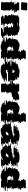

<svg xmlns="http://www.w3.org/2000/svg" viewBox="2330 -3120 800 5499"><g transform="rotate(90 2729.5 -370.0)"><path d="M40 -604V-624H39V-639H48V-644H54V-664H49V-679H50V-699H54V-714H52V-723Q52 -731 54 -734H64L67 -739H59Q67 -750 81 -750H250Q264 -750 272 -739H280L283 -734H272Q275 -730 275 -723V-714H277V-699H273V-679H272V-664H277V-644H271V-639H262V-624H263V-604H270V-602Q270 -593 263 -584H251Q244 -575 231 -575H62Q49 -575 41 -584H53Q47 -592 47 -602V-604ZM246 -394H340V-374H306V-364H268V-344H297V-339H278V-329H281V-319H286V-304H236V-289H269V-274H263V-264H280V-249H284V-234H278V-219H283V-209H278V-189H276V-174H272V-159H276V-149H278V-129H274V-119H279V-109H278V-94H282V-79H285V-74H278V-54H264V-34H274V-27Q274 -22 273 -19H266Q263 -9 255 -4H275Q270 0 260 0H81Q72 0 67 -4H47Q38 -9 35 -19H42Q41 -22 41 -27V-34H31V-54H45V-74H52V-79H49V-94H45V-109H46V-119H41V-129H45V-149H43V-159H39V-174H43V-189H45V-209H50V-219H45V-234H51V-249H47V-264H30V-274H36V-289H3V-304H53V-319H48V-329H45V-339H64V-344H35V-364H73V-374H107V-394H13V-404H96V-424H66V-439H84V-459H52V-464H45V-474H39V-489H46V-493Q46 -504 51 -509H52Q60 -520 74 -520H253Q267 -520 275 -509H273Q279 -503 279 -493V-489H272V-474H278V-464H285V-459H317V-439H299V-424H329V-404H246Z M1003 -74H1152V-54H1067V-39H1053V-29H991V-24H1022Q1020 -10 1010 -4H988Q983 0 973 0H782Q773 0 768 -4H790Q780 -10 778 -24H746V-29H808V-39H822V-54H907V-74H758V-94H795V-99H762V-109H763V-119H747V-139H760V-159H719V-179H729V-199H775V-219H764V-229H760V-234H756V-249H762V-254H767V-264H766V-274H763V-284H721V-294H732V-296Q732 -300 731.5 -303Q731 -306 731 -309H751Q750 -314 749 -317.5Q748 -321 747 -324H765Q759 -337 748 -344H716Q705 -351 687 -351Q669 -351 659 -344H683Q678 -340 673.5 -335.5Q669 -331 667 -324H637Q635 -320 633 -309H638Q637 -305 637 -296V-294H630V-284H663V-274H665V-264H662V-254H655V-249H648V-234H659V-229H666V-219H662V-199H688V-179H660V-159H665V-139H654V-119H666V-109H665V-104H668V-99H723V-94H746V-74H684V-54H686V-39H648V-29H691V-24H702Q700 -10 689 -4H643Q638 0 629 0H439Q430 0 425 -4H471Q460 -10 458 -24H447V-29H404V-39H442V-54H440V-74H502V-94H479V-99H424V-104H421V-109H422V-119H410V-139H421V-159H416V-179H444V-199H418V-219H422V-229H415V-234H404V-249H411V-254H418V-264H421V-274H419V-284H386V-294H393V-309H388V-324H418V-344H393V-359H415V-369H421V-384H417V-399H418V-424H423V-434H422V-449H435V-454H427V-469H439V-474H399V-484H428V-499H482Q484 -505 486 -509H454Q462 -520 476 -520H651Q665 -520 673 -509H690Q712 -519 737 -524.5Q762 -530 789 -530Q839 -530 879 -509H890Q895 -507 899 -504.5Q903 -502 907 -499H893Q898 -496 903 -492.5Q908 -489 912 -484H990Q996 -480 1000 -474H945Q946 -473 947 -472Q948 -471 949 -469H963Q966 -465 969 -461.5Q972 -458 974 -454H983L986 -449H973L982 -434H983Q985 -429 988 -424H983Q988 -413 991 -404Q991 -403 993 -399H992Q994 -395 994.5 -391.5Q995 -388 996 -384H1000Q1002 -380 1002.5 -376.5Q1003 -373 1004 -369H997Q999 -363 999 -359H978Q979 -355 979 -351.5Q979 -348 980 -344H1012Q1013 -340 1013.5 -334.5Q1014 -329 1014 -324H996V-309H977V-294H966V-284H1008V-274H1011V-264H1012V-254H1007V-249H1001V-234H1005V-229H1009V-219H1020V-199H974V-179H964V-159H1005V-139H992V-119H1008V-109H1007V-99H1040V-94H1003ZM667 -499H656Q656 -498 656.5 -496.5Q657 -495 657 -493V-492Q659 -494 662 -496Q665 -498 667 -499ZM628 -484V-474H711L723 -484ZM656 -469V-460Q658 -463 664 -469Z M1653 -159H1613V-149H1616V-139H1741V-119H1692V-109H1624V-94H1730V-84H1671V-79H1663V-59H1628V-49H1660V-39H1631V-27Q1631 -25 1630.5 -23Q1630 -21 1630 -19H1654Q1654 -18 1652 -14H1660Q1653 0 1637 0H1467Q1452 0 1443 -14H1435L1432 -19H1408Q1407 -21 1407 -24L1399 -19H1408L1400 -14H1431Q1415 -5 1395 1H1390Q1385 2 1379.5 3.5Q1374 5 1369 6H1364Q1353 8 1341.5 9Q1330 10 1318 10Q1305 10 1293 9Q1281 8 1270 6H1275Q1270 5 1264 3.5Q1258 2 1253 1H1258Q1237 -5 1220 -14H1189L1180 -19H1171Q1164 -24 1157.5 -28.5Q1151 -33 1145 -39H1175L1165 -49H1103L1094 -59H1130Q1122 -69 1116 -79H1124L1121 -84H1179Q1177 -89 1174 -94H1068L1062 -109H1129L1126 -119H1175L1169 -139H1044L1041 -149H1039Q1037 -155 1037 -159H1076Q1075 -164 1074 -169Q1073 -174 1072 -179H1132Q1131 -181 1131 -184Q1131 -187 1131 -189H1100Q1100 -193 1099.5 -196.5Q1099 -200 1099 -204H1079Q1079 -208 1079 -211.5Q1079 -215 1078 -219H1076V-224Q1076 -228 1075.5 -231.5Q1075 -235 1075 -239H1060Q1059 -243 1059 -246.5Q1059 -250 1059 -254H1078V-274H1083V-279H1085V-299H1106V-300Q1106 -305 1106 -310Q1106 -315 1107 -319H1053Q1054 -323 1054 -326.5Q1054 -330 1055 -334H1097V-339H1099Q1100 -341 1100 -344Q1100 -347 1101 -349H1104L1107 -364H1085L1087 -369H1084Q1085 -373 1086 -376.5Q1087 -380 1088 -384H1094Q1096 -389 1097.5 -394.5Q1099 -400 1101 -404H1099L1101 -409Q1103 -414 1105.5 -419.5Q1108 -425 1111 -429L1120 -444H1110L1117 -454H1104Q1108 -458 1112 -464H1147Q1149 -466 1151.5 -469Q1154 -472 1157 -474H1122Q1129 -481 1133 -484H1164Q1175 -493 1185 -499H1174Q1194 -511 1217 -519H1202Q1238 -530 1275 -530Q1313 -530 1346 -519H1361Q1383 -512 1402 -499H1455V-519H1433V-539H1463V-554H1462V-574H1418V-584H1427V-594H1434V-599H1428V-604H1425V-609H1424V-614H1421V-619H1419V-639H1398V-659H1421V-664H1424V-684Q1424 -688 1426 -694H1436Q1443 -710 1461 -710H1646Q1664 -710 1671 -694H1660Q1663 -690 1663 -683V-664H1660V-659H1637V-639H1658V-619H1660V-614H1663V-609H1664V-604H1667V-599H1673V-594H1666V-584H1657V-574H1701V-554H1702V-539H1672V-519H1694V-499H1646V-484H1641V-474H1676V-464H1641V-454H1653V-444H1664V-429H1663V-404H1665V-384H1659V-369H1661V-364H1683V-349H1707V-339H1679V-334H1661V-319H1680V-299H1619V-279H1626V-274H1656V-269H1665V-254H1655V-239H1669V-224H1670V-219H1659V-204H1667V-189H1752V-179H1653ZM1383 -189Q1385 -186 1387 -183.5Q1389 -181 1391 -179H1331Q1343 -169 1364 -169Q1384 -169 1397 -179H1496Q1498 -181 1500.5 -183.5Q1503 -186 1504 -189H1419Q1422 -195 1425 -204H1417Q1418 -208 1418.5 -211.5Q1419 -215 1419 -219H1431V-224H1430V-227Q1430 -230 1430 -233Q1430 -236 1431 -239H1417V-254H1427V-269H1419V-274H1388V-279H1382Q1381 -284 1381 -289Q1381 -294 1380 -299H1441V-301Q1440 -312 1438 -319H1419Q1416 -329 1412 -334H1430Q1429 -336 1426 -339H1454Q1447 -346 1436 -349H1412Q1408 -350 1403.5 -350.5Q1399 -351 1394 -351Q1389 -351 1385 -350.5Q1381 -350 1377 -349H1374Q1363 -346 1356 -339H1354Q1353 -337 1350 -334H1309Q1305 -329 1302 -319H1355Q1354 -315 1353 -309.5Q1352 -304 1351 -299H1331V-293Q1330 -290 1330 -286.5Q1330 -283 1329 -279H1327V-274H1323V-269Q1322 -262 1323 -254H1304V-239H1320Q1320 -236 1320 -233Q1320 -230 1321 -227V-224Q1322 -222 1322 -219H1324L1327 -204H1347Q1349 -195 1353 -189Z M2262 -274V-264H2389V-254H2312V-244H2276V-234H2307V-228Q2307 -222 2306 -219H2320Q2313 -201 2294 -201H1996V-199H2036V-196Q2036 -192 2036 -187.5Q2036 -183 2037 -179H1983Q1983 -176 1983.5 -173.5Q1984 -171 1984 -169H1978Q1978 -165 1980 -159H1984Q1989 -145 2000 -139H1973Q1980 -135 1992 -135Q2000 -135 2005 -139H2052Q2056 -141 2059.5 -145Q2063 -149 2068 -153L2074 -159H2055Q2064 -167 2082 -167H2271Q2283 -167 2289 -159H2307Q2312 -152 2312 -145Q2311 -143 2311 -139H2264Q2262 -129 2258 -119H2209Q2206 -114 2204 -109H2328Q2326 -104 2322.5 -99Q2319 -94 2315 -89H2285Q2281 -83 2277 -79H2284Q2283 -78 2282 -77Q2281 -76 2280 -74H2224L2219 -69H2236Q2235 -68 2233.5 -67Q2232 -66 2231 -64H2262Q2255 -57 2244 -49H2229Q2228 -48 2226 -47Q2224 -46 2222 -44H2211Q2195 -33 2176 -24H2163Q2151 -18 2137.5 -13Q2124 -8 2109 -4H2093Q2082 -1 2070 1.5Q2058 4 2044 6H2086Q2072 8 2057 9Q2042 10 2025 10Q2009 10 1993 9Q1977 8 1962 6H1920Q1907 4 1895 1.5Q1883 -1 1871 -4H1887Q1860 -11 1836 -24H1849Q1831 -34 1818 -44H1829Q1827 -46 1825.5 -47Q1824 -48 1822 -49H1837Q1833 -53 1829 -56.5Q1825 -60 1821 -64H1789L1784 -69H1767Q1766 -71 1765 -72Q1764 -73 1763 -74H1818Q1817 -76 1814 -79H1807Q1805 -81 1803 -84Q1801 -87 1799 -89H1829Q1826 -94 1823 -99Q1820 -104 1817 -109H1692Q1689 -114 1687 -119H1736L1727 -139H1754Q1752 -144 1750.5 -149Q1749 -154 1747 -159H1744L1741 -169H1748L1745 -179H1799Q1798 -184 1797 -189Q1796 -194 1795 -199H1755L1753 -219H1739Q1739 -223 1738.5 -226.5Q1738 -230 1738 -234H1707V-244H1742V-254H1819V-264H1692V-266Q1692 -271 1693 -274H1866Q1866 -278 1866.5 -281.5Q1867 -285 1867 -289H1708Q1708 -291 1708.5 -292Q1709 -293 1709 -294H1775Q1775 -297 1776 -299H1850V-304H1709Q1710 -309 1711 -314Q1712 -319 1713 -324H1751Q1751 -328 1753 -334H1720Q1720 -336 1720.5 -337Q1721 -338 1721 -339H1745Q1745 -341 1745.5 -342Q1746 -343 1746 -344H1721L1723 -349H1747L1750 -359H1769L1775 -374H1757Q1759 -379 1761 -384.5Q1763 -390 1766 -394H1763L1765 -399H1740Q1742 -403 1742 -404H1719L1725 -414H1774Q1775 -416 1778 -419H1796Q1800 -424 1803.5 -429.5Q1807 -435 1811 -439H1793Q1796 -443 1799.5 -446.5Q1803 -450 1807 -454H1846L1856 -464H1797Q1810 -475 1823 -484H1878L1886 -489H1868Q1876 -494 1887 -499H1926Q1953 -512 1982 -519H1926Q1948 -524 1972 -527Q1996 -530 2022 -530Q2048 -530 2071 -527Q2094 -524 2115 -519H2170Q2185 -515 2198.5 -510Q2212 -505 2225 -499H2186Q2191 -497 2195.5 -494.5Q2200 -492 2204 -489H2222Q2224 -488 2226 -487Q2228 -486 2230 -484H2175Q2188 -475 2201 -464H2261L2271 -454H2232Q2236 -450 2239.5 -446.5Q2243 -443 2246 -439H2264Q2268 -435 2271.5 -429.5Q2275 -424 2279 -419H2260Q2261 -417 2264 -414H2214L2220 -404H2243L2246 -399H2272Q2272 -398 2274 -394H2277L2286 -374L2292 -359H2293L2296 -349H2284L2286 -344H2295L2297 -339H2313Q2313 -338 2313.5 -337Q2314 -336 2314 -334H2306L2309 -324H2271L2274 -304H2415V-299H2341Q2341 -298 2341.5 -297Q2342 -296 2342 -294H2275Q2276 -292 2276 -289H2435Q2435 -285 2435 -281.5Q2435 -278 2436 -274ZM1958 -339V-334H1990V-326H2070V-334H2077V-339H2061V-344H2051Q2051 -347 2050 -349H2062Q2062 -353 2060 -359H2059Q2058 -368 2053 -374Q2043 -390 2022 -390Q2002 -390 1992 -374H2010Q2006 -368 2004 -359H1984Q1984 -357 1983.5 -354.5Q1983 -352 1982 -349H1958Q1958 -346 1957 -344H1982V-339Z M2825 -444H2863V-424H2861V-404H2826V-389H2835V-369H2827V-349H2809V-344H2746V-337Q2746 -335 2745.5 -333Q2745 -331 2744 -329H2767Q2762 -310 2741 -310H2612Q2608 -310 2604.5 -310Q2601 -310 2598 -309H2638Q2633 -308 2629 -307Q2625 -306 2620 -304H2653Q2650 -303 2644 -299H2663L2657 -294H2662Q2656 -288 2653 -279H2623Q2621 -275 2621 -274H2611Q2611 -273 2610.5 -272Q2610 -271 2610 -269H2622Q2621 -267 2621 -264.5Q2621 -262 2620 -259H2626V-244H2612V-234H2626V-219H2641V-199H2619V-194H2603V-189H2663V-174H2633V-164H2643V-154H2620V-134H2607V-129H2594V-114H2628V-99H2610V-84H2628V-79H2626V-69H2604V-59H2620V-39H2624V-24H2620Q2618 -10 2607 -4H2598Q2593 0 2584 0H2394Q2385 0 2380 -4H2389Q2378 -10 2376 -24H2380V-39H2376V-59H2360V-69H2382V-79H2384V-84H2366V-99H2384V-114H2350V-129H2363V-134H2376V-154H2399V-164H2389V-174H2419V-189H2359V-194H2375V-199H2397V-219H2382V-234H2368V-244H2382V-259H2376V-269H2364V-274H2374V-279H2404V-294H2399V-299H2381V-304H2348V-309H2308V-329H2286V-344H2349V-349H2367V-369H2375V-389H2366V-404H2401V-424H2403V-444H2365V-459H2397V-479H2366V-484H2376V-493Q2376 -498 2378 -504H2377Q2384 -520 2402 -520H2577Q2594 -520 2601 -504H2603Q2605 -498 2605 -493V-484H2595V-479H2626V-476L2630 -479H2632Q2634 -481 2636 -482Q2638 -483 2639 -484H2641Q2661 -497 2680 -504H2682Q2702 -512 2722 -516Q2742 -520 2764 -520H2812Q2830 -520 2837 -504H2835Q2837 -498 2837 -493V-484H2836V-479H2834V-459H2825Z M3455 -159H3415V-149H3418V-139H3543V-119H3494V-109H3426V-94H3532V-84H3473V-79H3465V-59H3430V-49H3462V-39H3433V-27Q3433 -25 3432.5 -23Q3432 -21 3432 -19H3456Q3456 -18 3454 -14H3462Q3455 0 3439 0H3269Q3254 0 3245 -14H3237L3234 -19H3210Q3209 -21 3209 -24L3201 -19H3210L3202 -14H3233Q3217 -5 3197 1H3192Q3187 2 3181.5 3.5Q3176 5 3171 6H3166Q3155 8 3143.5 9Q3132 10 3120 10Q3107 10 3095 9Q3083 8 3072 6H3077Q3072 5 3066 3.5Q3060 2 3055 1H3060Q3039 -5 3022 -14H2991L2982 -19H2973Q2966 -24 2959.5 -28.5Q2953 -33 2947 -39H2977L2967 -49H2905L2896 -59H2932Q2924 -69 2918 -79H2926L2923 -84H2981Q2979 -89 2976 -94H2870L2864 -109H2931L2928 -119H2977L2971 -139H2846L2843 -149H2841Q2839 -155 2839 -159H2878Q2877 -164 2876 -169Q2875 -174 2874 -179H2934Q2933 -181 2933 -184Q2933 -187 2933 -189H2902Q2902 -193 2901.5 -196.5Q2901 -200 2901 -204H2881Q2881 -208 2881 -211.5Q2881 -215 2880 -219H2878V-224Q2878 -228 2877.5 -231.5Q2877 -235 2877 -239H2862Q2861 -243 2861 -246.5Q2861 -250 2861 -254H2880V-274H2885V-279H2887V-299H2908V-300Q2908 -305 2908 -310Q2908 -315 2909 -319H2855Q2856 -323 2856 -326.5Q2856 -330 2857 -334H2899V-339H2901Q2902 -341 2902 -344Q2902 -347 2903 -349H2906L2909 -364H2887L2889 -369H2886Q2887 -373 2888 -376.5Q2889 -380 2890 -384H2896Q2898 -389 2899.5 -394.5Q2901 -400 2903 -404H2901L2903 -409Q2905 -414 2907.5 -419.5Q2910 -425 2913 -429L2922 -444H2912L2919 -454H2906Q2910 -458 2914 -464H2949Q2951 -466 2953.5 -469Q2956 -472 2959 -474H2924Q2931 -481 2935 -484H2966Q2977 -493 2987 -499H2976Q2996 -511 3019 -519H3004Q3040 -530 3077 -530Q3115 -530 3148 -519H3163Q3185 -512 3204 -499H3257V-519H3235V-539H3265V-554H3264V-574H3220V-584H3229V-594H3236V-599H3230V-604H3227V-609H3226V-614H3223V-619H3221V-639H3200V-659H3223V-664H3226V-684Q3226 -688 3228 -694H3238Q3245 -710 3263 -710H3448Q3466 -710 3473 -694H3462Q3465 -690 3465 -683V-664H3462V-659H3439V-639H3460V-619H3462V-614H3465V-609H3466V-604H3469V-599H3475V-594H3468V-584H3459V-574H3503V-554H3504V-539H3474V-519H3496V-499H3448V-484H3443V-474H3478V-464H3443V-454H3455V-444H3466V-429H3465V-404H3467V-384H3461V-369H3463V-364H3485V-349H3509V-339H3481V-334H3463V-319H3482V-299H3421V-279H3428V-274H3458V-269H3467V-254H3457V-239H3471V-224H3472V-219H3461V-204H3469V-189H3554V-179H3455ZM3185 -189Q3187 -186 3189 -183.5Q3191 -181 3193 -179H3133Q3145 -169 3166 -169Q3186 -169 3199 -179H3298Q3300 -181 3302.5 -183.5Q3305 -186 3306 -189H3221Q3224 -195 3227 -204H3219Q3220 -208 3220.5 -211.5Q3221 -215 3221 -219H3233V-224H3232V-227Q3232 -230 3232 -233Q3232 -236 3233 -239H3219V-254H3229V-269H3221V-274H3190V-279H3184Q3183 -284 3183 -289Q3183 -294 3182 -299H3243V-301Q3242 -312 3240 -319H3221Q3218 -329 3214 -334H3232Q3231 -336 3228 -339H3256Q3249 -346 3238 -349H3214Q3210 -350 3205.5 -350.5Q3201 -351 3196 -351Q3191 -351 3187 -350.5Q3183 -350 3179 -349H3176Q3165 -346 3158 -339H3156Q3155 -337 3152 -334H3111Q3107 -329 3104 -319H3157Q3156 -315 3155 -309.5Q3154 -304 3153 -299H3133V-293Q3132 -290 3132 -286.5Q3132 -283 3131 -279H3129V-274H3125V-269Q3124 -262 3125 -254H3106V-239H3122Q3122 -236 3122 -233Q3122 -230 3123 -227V-224Q3124 -222 3124 -219H3126L3129 -204H3149Q3151 -195 3155 -189Z M4079 -54V-44H4166V-27Q4166 -25 4165 -24H4118Q4116 -10 4105 -4H4096Q4091 0 4082 0H3907Q3898 0 3893 -4H3901Q3891 -11 3889 -24H3937V-44H3897Q3892 -39 3886.5 -34Q3881 -29 3875 -24H3864Q3846 -11 3828 -4H3796Q3789 -1 3780.5 1.5Q3772 4 3763 6H3755Q3745 8 3734.5 9Q3724 10 3713 10Q3701 10 3689.5 9Q3678 8 3667 6H3675Q3665 4 3655.5 1.5Q3646 -1 3637 -4H3668Q3646 -12 3628 -24H3639Q3632 -29 3626 -34Q3620 -39 3614 -44H3564L3555 -54Q3554 -56 3552 -59Q3550 -62 3548 -64H3578Q3576 -68 3573.5 -71.5Q3571 -75 3569 -79H3560Q3560 -80 3558 -84H3549L3546 -89H3547L3541 -104H3536Q3535 -108 3534 -111.5Q3533 -115 3532 -119H3494Q3491 -130 3491 -139H3524V-149Q3524 -154 3524 -159.5Q3524 -165 3525 -169H3555Q3556 -174 3557 -179.5Q3558 -185 3559 -189H3531L3533 -194H3534L3536 -199H3535Q3537 -203 3539 -206.5Q3541 -210 3542 -214H3483L3489 -224H3467Q3470 -227 3471 -229H3507Q3509 -231 3511 -234Q3513 -237 3515 -239H3517Q3527 -251 3538 -259H3456Q3463 -264 3470.5 -269.5Q3478 -275 3486 -279H3541L3550 -284H3578Q3580 -286 3583 -287Q3586 -288 3588 -289H3600Q3618 -298 3639 -304H3700Q3714 -309 3728.5 -312.5Q3743 -316 3759 -319H3734L3750 -322L3856 -339V-344H3907V-349H3811V-354H3868Q3868 -359 3868 -362.5Q3868 -366 3867 -369Q3866 -378 3860 -384H3843Q3842 -385 3838 -387L3831 -384H3814Q3810 -381 3806 -377.5Q3802 -374 3797 -369H3798Q3787 -358 3770 -358H3600Q3585 -358 3580 -369H3579Q3576 -374 3577 -380V-384H3593Q3594 -386 3594 -389H3530Q3530 -393 3532 -399H3676Q3676 -400 3678 -404H3589Q3592 -414 3598 -424H3615Q3618 -429 3622 -434Q3626 -439 3630 -444H3555L3564 -454H3709Q3713 -458 3717.5 -461.5Q3722 -465 3726 -469H3634L3640 -474H3612Q3617 -478 3623 -481.5Q3629 -485 3635 -489H3682Q3703 -501 3726 -509H3733Q3760 -519 3793.5 -524.5Q3827 -530 3867 -530Q3949 -530 4006 -509H3998Q4009 -505 4019.5 -500Q4030 -495 4040 -489H3993L4014 -474H4042L4048 -469H4140L4155 -454H4010Q4012 -452 4014 -449Q4016 -446 4018 -444H4092Q4096 -440 4099.5 -434.5Q4103 -429 4105 -424H4089L4098 -404H4187Q4189 -400 4189 -399H4045Q4047 -397 4047.5 -394Q4048 -391 4049 -389H4082Q4082 -388 4082.5 -387Q4083 -386 4083 -384H4100L4106 -354H4048Q4048 -353 4048.5 -352Q4049 -351 4049 -349H4145V-344H4095V-339Q4096 -334 4096 -329Q4096 -324 4096 -319H4122V-304H4060V-289H4049V-284H4022V-279H3967V-259H4049V-239H4047V-229H4011V-224H4033V-214H4099V-199H4087V-189H4095V-169H4089V-139H4056V-119H4094V-104H4099V-84H4108V-79H4116V-64H4085V-54ZM3789 -390Q3782 -390 3779 -389H3800Q3797 -390 3789 -390ZM3796 -216 3787 -214H3796ZM3762 -189H3790Q3779 -181 3779 -169H3749V-166Q3749 -156 3756 -149Q3761 -142 3776 -139H3800Q3815 -142 3826 -149Q3835 -157 3843 -169H3848Q3850 -174 3852 -178.5Q3854 -183 3855 -189H3847Q3847 -191 3847.5 -192Q3848 -193 3848 -194H3849V-199H3861Q3862 -203 3862 -206.5Q3862 -210 3862 -214H3845L3796 -203Q3792 -202 3788.5 -201Q3785 -200 3782 -199Q3779 -198 3776 -197Q3773 -196 3771 -194H3770Q3768 -193 3766 -192Q3764 -191 3762 -189ZM3767 -139H3742Q3746 -138 3754 -138Q3757 -138 3760.5 -138Q3764 -138 3767 -139Z M4701 -54V-44H4788V-27Q4788 -25 4787 -24H4740Q4738 -10 4727 -4H4718Q4713 0 4704 0H4529Q4520 0 4515 -4H4523Q4513 -11 4511 -24H4559V-44H4519Q4514 -39 4508.5 -34Q4503 -29 4497 -24H4486Q4468 -11 4450 -4H4418Q4411 -1 4402.5 1.5Q4394 4 4385 6H4377Q4367 8 4356.5 9Q4346 10 4335 10Q4323 10 4311.5 9Q4300 8 4289 6H4297Q4287 4 4277.5 1.5Q4268 -1 4259 -4H4290Q4268 -12 4250 -24H4261Q4254 -29 4248 -34Q4242 -39 4236 -44H4186L4177 -54Q4176 -56 4174 -59Q4172 -62 4170 -64H4200Q4198 -68 4195.5 -71.5Q4193 -75 4191 -79H4182Q4182 -80 4180 -84H4171L4168 -89H4169L4163 -104H4158Q4157 -108 4156 -111.5Q4155 -115 4154 -119H4116Q4113 -130 4113 -139H4146V-149Q4146 -154 4146 -159.5Q4146 -165 4147 -169H4177Q4178 -174 4179 -179.5Q4180 -185 4181 -189H4153L4155 -194H4156L4158 -199H4157Q4159 -203 4161 -206.5Q4163 -210 4164 -214H4105L4111 -224H4089Q4092 -227 4093 -229H4129Q4131 -231 4133 -234Q4135 -237 4137 -239H4139Q4149 -251 4160 -259H4078Q4085 -264 4092.5 -269.5Q4100 -275 4108 -279H4163L4172 -284H4200Q4202 -286 4205 -287Q4208 -288 4210 -289H4222Q4240 -298 4261 -304H4322Q4336 -309 4350.5 -312.5Q4365 -316 4381 -319H4356L4372 -322L4478 -339V-344H4529V-349H4433V-354H4490Q4490 -359 4490 -362.5Q4490 -366 4489 -369Q4488 -378 4482 -384H4465Q4464 -385 4460 -387L4453 -384H4436Q4432 -381 4428 -377.5Q4424 -374 4419 -369H4420Q4409 -358 4392 -358H4222Q4207 -358 4202 -369H4201Q4198 -374 4199 -380V-384H4215Q4216 -386 4216 -389H4152Q4152 -393 4154 -399H4298Q4298 -400 4300 -404H4211Q4214 -414 4220 -424H4237Q4240 -429 4244 -434Q4248 -439 4252 -444H4177L4186 -454H4331Q4335 -458 4339.5 -461.5Q4344 -465 4348 -469H4256L4262 -474H4234Q4239 -478 4245 -481.5Q4251 -485 4257 -489H4304Q4325 -501 4348 -509H4355Q4382 -519 4415.5 -524.5Q4449 -530 4489 -530Q4571 -530 4628 -509H4620Q4631 -505 4641.5 -500Q4652 -495 4662 -489H4615L4636 -474H4664L4670 -469H4762L4777 -454H4632Q4634 -452 4636 -449Q4638 -446 4640 -444H4714Q4718 -440 4721.5 -434.5Q4725 -429 4727 -424H4711L4720 -404H4809Q4811 -400 4811 -399H4667Q4669 -397 4669.5 -394Q4670 -391 4671 -389H4704Q4704 -388 4704.5 -387Q4705 -386 4705 -384H4722L4728 -354H4670Q4670 -353 4670.5 -352Q4671 -351 4671 -349H4767V-344H4717V-339Q4718 -334 4718 -329Q4718 -324 4718 -319H4744V-304H4682V-289H4671V-284H4644V-279H4589V-259H4671V-239H4669V-229H4633V-224H4655V-214H4721V-199H4709V-189H4717V-169H4711V-139H4678V-119H4716V-104H4721V-84H4730V-79H4738V-64H4707V-54ZM4411 -390Q4404 -390 4401 -389H4422Q4419 -390 4411 -390ZM4418 -216 4409 -214H4418ZM4384 -189H4412Q4401 -181 4401 -169H4371V-166Q4371 -156 4378 -149Q4383 -142 4398 -139H4422Q4437 -142 4448 -149Q4457 -157 4465 -169H4470Q4472 -174 4474 -178.5Q4476 -183 4477 -189H4469Q4469 -191 4469.5 -192Q4470 -193 4470 -194H4471V-199H4483Q4484 -203 4484 -206.5Q4484 -210 4484 -214H4467L4418 -203Q4414 -202 4410.5 -201Q4407 -200 4404 -199Q4401 -198 4398 -197Q4395 -196 4393 -194H4392Q4390 -193 4388 -192Q4386 -191 4384 -189ZM4389 -139H4364Q4368 -138 4376 -138Q4379 -138 4382.5 -138Q4386 -138 4389 -139Z M5360 -159H5320V-149H5323V-139H5448V-119H5399V-109H5331V-94H5437V-84H5378V-79H5370V-59H5335V-49H5367V-39H5338V-27Q5338 -25 5337.5 -23Q5337 -21 5337 -19H5361Q5361 -18 5359 -14H5367Q5360 0 5344 0H5174Q5159 0 5150 -14H5142L5139 -19H5115Q5114 -21 5114 -24L5106 -19H5115L5107 -14H5138Q5122 -5 5102 1H5097Q5092 2 5086.5 3.5Q5081 5 5076 6H5071Q5060 8 5048.5 9Q5037 10 5025 10Q5012 10 5000 9Q4988 8 4977 6H4982Q4977 5 4971 3.5Q4965 2 4960 1H4965Q4944 -5 4927 -14H4896L4887 -19H4878Q4871 -24 4864.5 -28.5Q4858 -33 4852 -39H4882L4872 -49H4810L4801 -59H4837Q4829 -69 4823 -79H4831L4828 -84H4886Q4884 -89 4881 -94H4775L4769 -109H4836L4833 -119H4882L4876 -139H4751L4748 -149H4746Q4744 -155 4744 -159H4783Q4782 -164 4781 -169Q4780 -174 4779 -179H4839Q4838 -181 4838 -184Q4838 -187 4838 -189H4807Q4807 -193 4806.5 -196.5Q4806 -200 4806 -204H4786Q4786 -208 4786 -211.5Q4786 -215 4785 -219H4783V-224Q4783 -228 4782.5 -231.5Q4782 -235 4782 -239H4767Q4766 -243 4766 -246.5Q4766 -250 4766 -254H4785V-274H4790V-279H4792V-299H4813V-300Q4813 -305 4813 -310Q4813 -315 4814 -319H4760Q4761 -323 4761 -326.5Q4761 -330 4762 -334H4804V-339H4806Q4807 -341 4807 -344Q4807 -347 4808 -349H4811L4814 -364H4792L4794 -369H4791Q4792 -373 4793 -376.5Q4794 -380 4795 -384H4801Q4803 -389 4804.5 -394.5Q4806 -400 4808 -404H4806L4808 -409Q4810 -414 4812.5 -419.5Q4815 -425 4818 -429L4827 -444H4817L4824 -454H4811Q4815 -458 4819 -464H4854Q4856 -466 4858.5 -469Q4861 -472 4864 -474H4829Q4836 -481 4840 -484H4871Q4882 -493 4892 -499H4881Q4901 -511 4924 -519H4909Q4945 -530 4982 -530Q5020 -530 5053 -519H5068Q5090 -512 5109 -499H5162V-519H5140V-539H5170V-554H5169V-574H5125V-584H5134V-594H5141V-599H5135V-604H5132V-609H5131V-614H5128V-619H5126V-639H5105V-659H5128V-664H5131V-684Q5131 -688 5133 -694H5143Q5150 -710 5168 -710H5353Q5371 -710 5378 -694H5367Q5370 -690 5370 -683V-664H5367V-659H5344V-639H5365V-619H5367V-614H5370V-609H5371V-604H5374V-599H5380V-594H5373V-584H5364V-574H5408V-554H5409V-539H5379V-519H5401V-499H5353V-484H5348V-474H5383V-464H5348V-454H5360V-444H5371V-429H5370V-404H5372V-384H5366V-369H5368V-364H5390V-349H5414V-339H5386V-334H5368V-319H5387V-299H5326V-279H5333V-274H5363V-269H5372V-254H5362V-239H5376V-224H5377V-219H5366V-204H5374V-189H5459V-179H5360ZM5090 -189Q5092 -186 5094 -183.5Q5096 -181 5098 -179H5038Q5050 -169 5071 -169Q5091 -169 5104 -179H5203Q5205 -181 5207.5 -183.5Q5210 -186 5211 -189H5126Q5129 -195 5132 -204H5124Q5125 -208 5125.5 -211.5Q5126 -215 5126 -219H5138V-224H5137V-227Q5137 -230 5137 -233Q5137 -236 5138 -239H5124V-254H5134V-269H5126V-274H5095V-279H5089Q5088 -284 5088 -289Q5088 -294 5087 -299H5148V-301Q5147 -312 5145 -319H5126Q5123 -329 5119 -334H5137Q5136 -336 5133 -339H5161Q5154 -346 5143 -349H5119Q5115 -350 5110.5 -350.5Q5106 -351 5101 -351Q5096 -351 5092 -350.5Q5088 -350 5084 -349H5081Q5070 -346 5063 -339H5061Q5060 -337 5057 -334H5016Q5012 -329 5009 -319H5062Q5061 -315 5060 -309.5Q5059 -304 5058 -299H5038V-293Q5037 -290 5037 -286.5Q5037 -283 5036 -279H5034V-274H5030V-269Q5029 -262 5030 -254H5011V-239H5027Q5027 -236 5027 -233Q5027 -230 5028 -227V-224Q5029 -222 5029 -219H5031L5034 -204H5054Q5056 -195 5060 -189Z"/></g></svg>

Font: Rubik Glitch
Style: Regular
Weight: 400
Designer: Hubert and Fischer, NaN
Foundry: Hubert and Fischer, NaN
Version: Version 2.200